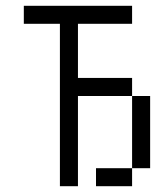

<svg xmlns="http://www.w3.org/2000/svg" viewBox="-20 -645 540 665"><path d="M437.5 -562.5V-625H62.5V-562.5H187.5V0H250V-312.5H437.5Q437.5 -312.5 437.5 -62.5H312.5V0H437.5V-62.5H500Q500 -62.5 500 -312.5H437.5V-375H250V-562.5Z"/></svg>

Font: CalcUnifontExMono
Style: Regular
Weight: 500
Version: Version 15.0.06